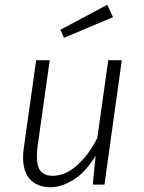

<svg xmlns="http://www.w3.org/2000/svg" viewBox="-20 -776 605 807"><path d="M382 -121Q338 -50 287.5 -19.5Q237 11 194 11Q139 11 108 -20.5Q77 -52 77 -115Q77 -133 80 -154L132 -523H189L138 -161Q135 -137 135 -119Q135 -73 152.5 -55Q170 -37 201 -37Q222 -37 245.5 -45Q269 -53 293 -72Q317 -91 341.5 -121Q366 -151 389 -196L435 -523H492L419 0H370ZM234 -651 431 -756 455 -704 249 -617Z"/></svg>

Font: Glekhifnjqigglhiwekvrgaqftz
Style: Regular
Weight: 300
Italic angle: -8°
Designer: Carrois Corporate & Edenspiekermann
Foundry: Carrois Corporate GbR & Edenspiekermann AG
Version: Version 2.001